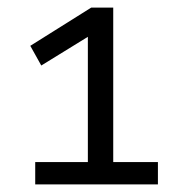

<svg xmlns="http://www.w3.org/2000/svg" viewBox="-20 -725 490 507"><path d="M73 -238V-297H212V-644L240 -645L89 -552L60 -604L221 -705H279V-297H397V-238Z"/></svg>

Font: Nunito Sans 7pt SemiCondensed
Style: Regular
Weight: 400
Width: 4
Designer: Vernon Adams
Foundry: Vernon Adams
Version: Version 3.101;gftools[0.9.27]